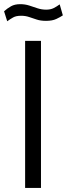

<svg xmlns="http://www.w3.org/2000/svg" viewBox="-24 -924 329 944"><path d="M99.5 -723H177.5V0H99.5ZM285 -848.5Q272.5 -840 253 -830.8Q233.5 -821.5 202.5 -821.5Q176 -821.5 156.8 -827.8Q137.5 -834 119.5 -840.2Q101.5 -846.5 79.5 -846.5Q55 -846.5 40.5 -838.2Q26 -830 11.5 -819.5L-4 -868.5Q12 -883 30.2 -893.2Q48.5 -903.5 75.5 -903.5Q99 -903.5 119.8 -896.8Q140.5 -890 160.8 -883.2Q181 -876.5 203 -876.5Q224.5 -876.5 239.5 -884Q254.5 -891.5 269.5 -902.5Z"/></svg>

Font: Public Sans Light
Style: Regular
Weight: 300
Designer: The Public Sans Project Authors: Dan O. Williams and USWDS (Libre Franklin designed by Pablo Impallari and Rodrigo Fuenz
Version: Version 1.007